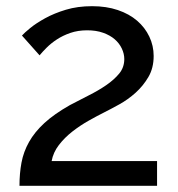

<svg xmlns="http://www.w3.org/2000/svg" viewBox="-20 -601 575 621"><path d="M43 0Q43 -40 49.5 -75Q56 -110 74 -142Q92 -174 123.5 -203Q155 -232 206 -261Q236 -277 267 -292.5Q298 -308 323.5 -325.5Q349 -343 365.5 -363Q382 -383 382 -410Q382 -427 374 -444Q366 -461 351 -474Q336 -487 313.5 -495Q291 -503 262 -503Q232 -503 207.5 -494.5Q183 -486 164 -473.5Q145 -461 131 -447Q117 -433 108 -422L51 -486Q59 -495 78 -510.5Q97 -526 126 -542Q155 -558 193 -569.5Q231 -581 278 -581Q324 -581 361 -568.5Q398 -556 423.5 -534Q449 -512 463 -482.5Q477 -453 477 -420Q477 -381 460 -352Q443 -323 418.5 -301Q394 -279 366 -263.5Q338 -248 316 -237Q294 -226 266.5 -210.5Q239 -195 214 -175.5Q189 -156 170.5 -132Q152 -108 147 -80H488V0Z"/></svg>

Font: Raleway Medium Alt1
Style: Regular
Weight: 500
Designer: Matt McInerney, Pablo Impallari, Rodrigo Fuenzalida
Foundry: Matt McInerney, Pablo Impallari, Rodrigo Fuenzalida
Version: Version 3.000g; ttfautohint (v1.5) -l 8 -r 28 -G 28 -x 14 -D